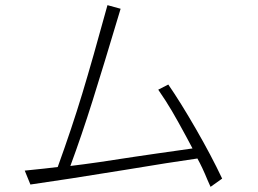

<svg xmlns="http://www.w3.org/2000/svg" viewBox="-20 -691 1002 745"><path d="M153 -37 204 -43Q259 -195 299 -327Q339 -459 397 -671L448 -657Q381 -433 339 -299.5Q297 -166 253 -47Q353 -59 504 -83L586 -95L727 -115L702 -162Q669 -223 647 -260.5Q625 -298 594 -343L633 -363Q680 -295 740 -191Q800 -87 842 2L797 34L785 7Q765 -42 746 -76Q640 -61 466 -32Q232 6 98 25L76 -29Z"/></svg>

Font: Gmarket Sans TTF Light
Style: Regular
Weight: 300
Designer: Creative Director : Sungho Lee; Art Director : Kiwoong Choi; Project Manager : Sori Yang, Jongwook Yoon; Font Designer :
Foundry: Sandoll Inc.
Version: Version 1.000;hotconv 1.0.109;makeotfexe 2.5.65596